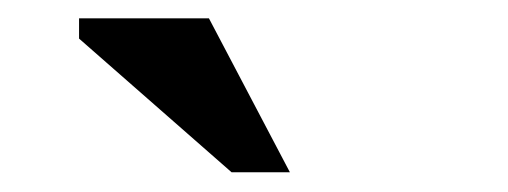

<svg xmlns="http://www.w3.org/2000/svg" viewBox="-20 -736 540 204"><path d="M288 -553H226L64 -695V-716.5H202Z"/></svg>

Font: Newsreader 9pt Medium
Style: Regular
Weight: 500
Designer: Hugues Gentile
Foundry: Production Type
Version: Version 1.003